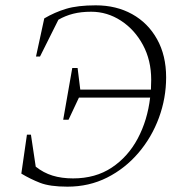

<svg xmlns="http://www.w3.org/2000/svg" viewBox="-20 -690 703 720"><path d="M271 -435 281 -354H546Q547 -372 547 -391Q547 -464 516 -521.5Q485 -579 433.5 -612.5Q382 -646 322 -646Q284 -646 254.5 -638.5Q225 -631 199 -616L130 -478H115L146 -621Q185 -644 228 -657Q271 -670 339 -670Q416 -670 475.5 -637Q535 -604 569 -543Q603 -482 603 -400Q603 -322 576 -248.5Q549 -175 499 -116.5Q449 -58 381.5 -24Q314 10 233 10Q167 10 130 -4.5Q93 -19 60 -39L81 -185H96L114 -65Q143 -42 177 -31.5Q211 -21 254 -21Q338 -21 399 -61.5Q460 -102 496.5 -170.5Q533 -239 543 -324H276L237 -241H217L251 -435Z"/></svg>

Font: Spectral SC ExtraLight
Style: Italic
Weight: 275
Italic angle: -10°
Designer: Jean-Baptiste Levee
Foundry: Production Type
Version: Version 2.001